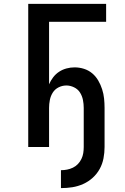

<svg xmlns="http://www.w3.org/2000/svg" viewBox="-20 -755 640 986"><path d="M293 211V119Q309 119 324.5 116Q340 113 354.5 106Q369 99 380 87.5Q391 76 398 61.5Q405 47 407.5 31.5Q410 16 410 0V-201Q410 -221 406 -241.5Q402 -262 391 -279.5Q380 -297 360.5 -306.5Q341 -316 321 -316Q300 -316 281 -306.5Q262 -297 251 -279.5Q240 -262 236 -241.5Q232 -221 232 -201V0H125V-735H525V-643H232V-322Q240 -341 253 -358Q266 -375 283.5 -386.5Q301 -398 321.5 -403.5Q342 -409 363 -409Q388 -409 411.5 -401.5Q435 -394 453.5 -378.5Q472 -363 484.5 -341.5Q497 -320 504.5 -296.5Q512 -273 514.5 -249Q517 -225 517 -201V0Q517 29 511.5 58Q506 87 492 112.5Q478 138 456 158Q434 178 407 190Q380 202 351.5 206.5Q323 211 293 211Z"/></svg>

Font: Iosevka Curly SmBdEx
Style: Regular
Weight: 600
Width: 7
Monospace: yes
Designer: Belleve Invis
Foundry: Belleve Invis
Version: Version 11.1.0; ttfautohint (v1.8.3)